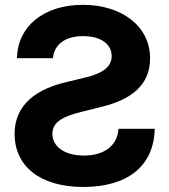

<svg xmlns="http://www.w3.org/2000/svg" viewBox="-20 -757 695 788"><path d="M49.7 -518.1H197.1C202.8 -575.3 247.9 -608.7 321.4 -608.7C396.7 -608.7 438.2 -574.2 438.2 -527.3C439.3 -475.1 386.4 -451.7 323.2 -437.1L257.8 -421.5C131.4 -393.1 40.1 -328.8 39.8 -207.7C40.1 -74.6 144.5 10.3 322.1 10.3C498.6 10.3 611.2 -71 615.1 -228.3H466.3C461.3 -155.5 403.8 -118.6 323.9 -118.6C245.7 -118.6 195.3 -154.8 195 -208.1C195.3 -257.1 239.3 -279.8 318.5 -299L397.7 -318.9C520.6 -348.4 596.2 -409.8 595.9 -517C596.6 -649.1 479.8 -737.2 320.3 -737.2C158.4 -737.2 51.8 -647.7 49.7 -518.1Z"/></svg>

Font: Margiela Sans
Style: Bold
Weight: 700
Designer: Stefan Endress, Andreas Faust
Version: Version 1.100;FEAKit 1.0